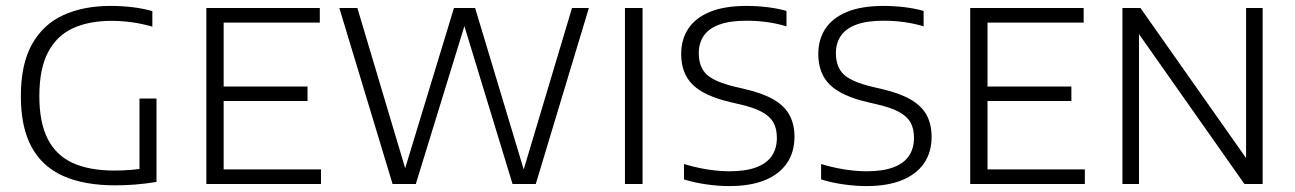

<svg xmlns="http://www.w3.org/2000/svg" viewBox="-20 -622 4378 649"><path d="M370 4.5Q265 4.5 194 -27Q123 -58.5 86.8 -125Q50.5 -191.5 50.5 -297Q50.5 -405 88 -472.2Q125.5 -539.5 193.8 -570.8Q262 -602 353.5 -602Q391 -602 427 -597.8Q463 -593.5 495 -584.5V-532Q457.5 -542.5 423.8 -547Q390 -551.5 356.5 -551.5Q281.5 -551.5 227 -526.8Q172.5 -502 142.8 -446.2Q113 -390.5 113 -297Q113 -207.5 141.5 -152Q170 -96.5 226.2 -71Q282.5 -45.5 366.5 -45.5Q394.5 -45.5 423 -47.8Q451.5 -50 475 -55L451.5 -30.5V-289H509V-7Q472 -1 437.2 1.8Q402.5 4.5 370 4.5Z M677.5 0V-595H1061V-545.5H736V-49.5H1065V0ZM715.5 -280.5V-329.5H1019.5V-280.5Z M1307 0 1127 -595H1188L1357 -28.5H1342L1514.5 -595H1586L1756.5 -28.5H1744L1913.5 -595H1970.5L1791 0H1712.5L1542 -559H1557.5L1385.5 0Z M2092.5 0V-595H2152V0Z M2444.5 7Q2408 7 2367.8 1.2Q2327.5 -4.5 2292 -15.5V-67.5Q2318.5 -59.5 2345 -54Q2371.5 -48.5 2397 -45.8Q2422.5 -43 2445 -43Q2500 -43 2535.8 -56.2Q2571.5 -69.5 2588.8 -94.8Q2606 -120 2606 -156.5Q2606 -187 2594.2 -208Q2582.5 -229 2554.8 -244Q2527 -259 2478 -270L2450 -276.5Q2361.5 -297 2322 -335.2Q2282.5 -373.5 2282.5 -439.5Q2282.5 -488.5 2306.5 -525Q2330.5 -561.5 2379.5 -581.8Q2428.5 -602 2503.5 -602Q2538 -602 2573.5 -597.8Q2609 -593.5 2638.5 -585V-533Q2605 -543 2571.2 -547.5Q2537.5 -552 2503.5 -552Q2447.5 -552 2411.8 -539Q2376 -526 2359 -501.2Q2342 -476.5 2342 -442.5Q2342 -395.5 2368.8 -370.2Q2395.5 -345 2467.5 -328L2495.5 -321.5Q2556.5 -307.5 2593.8 -286.2Q2631 -265 2648.2 -233.8Q2665.5 -202.5 2665.5 -159.5Q2665.5 -108 2640.2 -70.8Q2615 -33.5 2566 -13.2Q2517 7 2444.5 7Z M2908 7Q2871.5 7 2831.2 1.2Q2791 -4.5 2755.5 -15.5V-67.5Q2782 -59.5 2808.5 -54Q2835 -48.5 2860.5 -45.8Q2886 -43 2908.5 -43Q2963.5 -43 2999.2 -56.2Q3035 -69.5 3052.2 -94.8Q3069.5 -120 3069.5 -156.5Q3069.5 -187 3057.8 -208Q3046 -229 3018.2 -244Q2990.5 -259 2941.5 -270L2913.5 -276.5Q2825 -297 2785.5 -335.2Q2746 -373.5 2746 -439.5Q2746 -488.5 2770 -525Q2794 -561.5 2843 -581.8Q2892 -602 2967 -602Q3001.5 -602 3037 -597.8Q3072.5 -593.5 3102 -585V-533Q3068.5 -543 3034.8 -547.5Q3001 -552 2967 -552Q2911 -552 2875.2 -539Q2839.5 -526 2822.5 -501.2Q2805.5 -476.5 2805.5 -442.5Q2805.5 -395.5 2832.2 -370.2Q2859 -345 2931 -328L2959 -321.5Q3020 -307.5 3057.2 -286.2Q3094.5 -265 3111.8 -233.8Q3129 -202.5 3129 -159.5Q3129 -108 3103.8 -70.8Q3078.5 -33.5 3029.5 -13.2Q2980.5 7 2908 7Z M3259.5 0V-595H3643V-545.5H3318V-49.5H3647V0ZM3297.5 -280.5V-329.5H3601.5V-280.5Z M3774 0V-595H3835L4206.5 -67H4192V-595H4248V0H4186.5L3815 -528H3830V0Z"/></svg>

Font: Encode Sans SC Condensed Thin Light
Style: Regular
Weight: 300
Version: Version 3.002